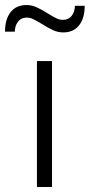

<svg xmlns="http://www.w3.org/2000/svg" viewBox="-64 -744 357 764"><path d="M83 -501H143V0H83ZM41 -724Q62 -724 81 -715.5Q100 -707 127 -690Q150 -676 162 -670.5Q174 -665 186 -665Q209 -665 221.5 -681.5Q234 -698 234 -721H273Q273 -671 250.5 -643Q228 -615 188 -615Q167 -615 148 -623.5Q129 -632 102 -649Q79 -663 67 -668.5Q55 -674 43 -674Q20 -674 7.5 -657.5Q-5 -641 -5 -618H-44Q-44 -668 -21.5 -696Q1 -724 41 -724Z"/></svg>

Font: Muli Light
Style: Regular
Weight: 300
Designer: Vernon Adams
Foundry: Vernon Adams
Version: Version 2.100